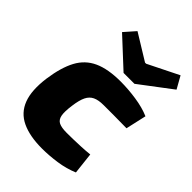

<svg xmlns="http://www.w3.org/2000/svg" viewBox="-220 -857 974 974"><g transform="rotate(45 266.5 -370.0)"><path d="M304 -511Q357 -511 415 -502.5Q473 -494 517 -475L492 -364Q441 -365 399 -365Q357 -365 327 -365Q290 -365 268 -354.5Q246 -344 234 -319.5Q222 -295 216 -250Q209 -201 214 -176Q219 -151 238 -142Q257 -133 293 -133Q312 -133 338.5 -133.5Q365 -134 395.5 -135.5Q426 -137 456 -140L469 -24Q422 -4 367 4Q312 12 261 12Q173 12 116 -15Q59 -42 36.5 -101Q14 -160 27 -256Q40 -347 70 -403Q100 -459 156.5 -485Q213 -511 304 -511ZM496 -748 533 -682 361 -552H283L131 -693L183 -752L323 -666H331Z"/></g></svg>

Font: Exo 2 ExtraBold
Style: Italic
Weight: 800
Italic angle: -8°
Designer: Natanael Gama
Foundry: Natanael Gama
Version: Version 2.010